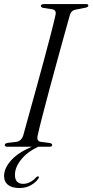

<svg xmlns="http://www.w3.org/2000/svg" viewBox="-21 -720 454 942"><path d="M164 -56Q157 -27 179.5 -24L223 -18.5Q235 -16 235 -8.5Q235 0 220.5 0H166.5Q114.5 24 83.5 62Q52.5 100 52.5 136.5Q51.5 182 93 182Q110 182 127 173.2Q144 164.5 155.5 150.5Q161.5 144.5 166.5 145.5Q173 147 167.5 155.5Q157 173 132 187.8Q107 202.5 74.5 202.5Q37.5 202.5 18 186.8Q-1.5 171 -1 142.5Q-0.5 104.5 34 66.2Q68.5 28 135 0H16Q2.5 0 2.5 -8.5Q2 -16.5 16.5 -19L59 -24Q83.5 -27.5 93 -55.5Q103 -91.5 119.2 -150.5Q135.5 -209.5 154.8 -279.2Q174 -349 193 -419Q212 -489 227.5 -549Q243 -609 251.5 -647.5Q256.5 -670.5 235.5 -674.5L192.5 -681Q179.5 -683.5 179.5 -691.5Q179.5 -700 197.5 -700H401Q412.5 -700 412.5 -693Q412.5 -685 397.5 -682L351 -673Q328.5 -669 322 -647Q311 -608 294 -546.8Q277 -485.5 257.5 -414.2Q238 -343 219.2 -273Q200.5 -203 185.8 -145.8Q171 -88.5 164 -56Z"/></svg>

Font: Fraunces 72pt Light
Style: Italic
Weight: 300
Italic angle: -16°
Version: Version 1.000;[b76b70a41]